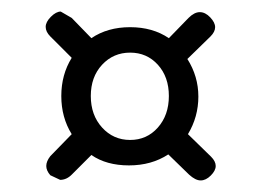

<svg xmlns="http://www.w3.org/2000/svg" viewBox="-20 -357 451 332"><path d="M306 -326Q316 -336 325.5 -336Q335 -336 343.5 -327Q352 -318 352 -310Q352 -302 344 -294L304 -255Q323 -225 323 -190Q323 -155 305 -125L345 -86Q353 -78 353 -70Q353 -62 344.5 -53.5Q336 -45 327 -45Q318 -45 307 -55L271 -90Q242 -71 203 -71Q164 -71 138 -89L104 -55Q95 -46 84 -46L67 -54Q60 -62 60 -70Q60 -78 67 -87L104 -125Q86 -154 86 -191Q86 -228 104 -257L67 -294Q59 -302 59 -310.5Q59 -319 68 -328Q77 -337 85 -337L104 -326L138 -291Q166 -310 205 -310Q244 -310 272 -291ZM253 -136.5Q272 -158 272 -191Q272 -224 253 -245Q234 -266 205 -266Q176 -266 156.5 -245Q137 -224 137 -191Q137 -158 156.5 -136.5Q176 -115 205 -115Q234 -115 253 -136.5Z"/></svg>

Font: Flamenco
Style: Regular
Weight: 400
Designer: Luciano Vergara
Foundry: Luciano Vergara
Version: Version 1.003